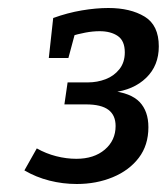

<svg xmlns="http://www.w3.org/2000/svg" viewBox="-20 -798 417 480"><path d="M172 -338Q137 -338 103.5 -346.5Q70 -355 41 -372L72 -427Q95 -414 120.5 -407.5Q146 -401 171 -401Q215 -401 242 -424Q269 -447 269 -483Q269 -510 251 -523.5Q233 -537 195 -537H141L149 -592H200Q223 -592 244 -600Q265 -608 278.5 -625Q292 -642 292 -667Q292 -696 274.5 -708Q257 -720 229 -720Q212 -720 193.5 -716.5Q175 -713 155 -707L169 -720L151 -653H102L113 -753Q149 -766 184.5 -772Q220 -778 251 -778Q306 -778 341.5 -756.5Q377 -735 377 -682Q377 -634 345.5 -603.5Q314 -573 262 -567L257 -571Q307 -566 329 -543Q351 -520 351 -480Q351 -435 327 -403.5Q303 -372 262 -355Q221 -338 172 -338Z"/></svg>

Font: Bitter Thin Medium
Style: Italic
Weight: 500
Italic angle: -9°
Version: Version 3.021